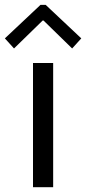

<svg xmlns="http://www.w3.org/2000/svg" viewBox="-34 -780 358 800"><path d="M103.5 -517.6H187.5V0H103.5ZM-13.7 -620.1 134.8 -759.8H156.2L304.7 -620.1L266.6 -578.1L147.5 -694.3H143.6L24.4 -578.1Z"/></svg>

Font: Reddit Sans Vanilla
Style: Regular
Weight: 400
Designer: Stephen Hutchings
Foundry: Reddit
Version: Version 1.013